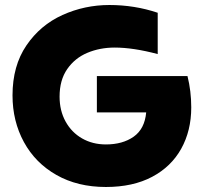

<svg xmlns="http://www.w3.org/2000/svg" viewBox="-20 -737 814 767"><path d="M30 -356Q30 -474 85.5 -555.5Q141 -637 229.5 -677Q318 -717 417 -717Q518 -717 610 -686V-521Q512 -547 438 -547Q379 -547 329 -526Q279 -505 248.5 -461Q218 -417 218 -351Q218 -295 242 -251.5Q266 -208 308 -184Q350 -160 403 -160Q470 -160 514 -191Q558 -222 564 -288H367V-433H729Q744 -373 744 -308Q744 -215 704 -143Q664 -71 587.5 -30.5Q511 10 403 10Q290 10 205.5 -38Q121 -86 75.5 -169.5Q30 -253 30 -356Z"/></svg>

Font: Chess Sans ExtraBold
Style: Regular
Weight: 800
Designer: Wolf Bōese
Foundry: Wolf Bōese
Version: Version 7.223